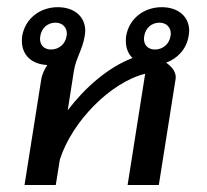

<svg xmlns="http://www.w3.org/2000/svg" viewBox="-20 -528 590 548"><path d="M422.5 -386.7C402.5 -386.7 390.8 -399.2 390.8 -417.5C390.8 -420 391.7 -422.5 391.7 -425C395 -447.5 412.5 -463.3 435 -463.3C455 -463.3 467.5 -450 467.5 -431.7C467.5 -429.2 466.7 -427.5 466.7 -425C463.3 -402.5 445 -386.7 422.5 -386.7ZM125.8 -386.7C105.8 -386.7 94.2 -399.2 94.2 -417.5C94.2 -420 95 -422.5 95 -425C98.3 -447.5 115.8 -463.3 138.3 -463.3C158.3 -463.3 170.8 -450 170.8 -431.7C170.8 -429.2 170 -427.5 170 -425C166.7 -402.5 148.3 -386.7 125.8 -386.7ZM394.2 -317.5V-316.7L344.2 0H433.3L480.8 -300C480.8 -302.5 481.7 -304.2 481.7 -306.7C481.7 -325 469.2 -338.3 454.2 -349.2C486.7 -360.8 512.5 -388.3 518.3 -425C519.2 -430 520 -435 520 -440C520 -481.7 487.5 -507.5 441.7 -507.5C390.8 -507.5 348.3 -475 340 -425C339.2 -420 339.2 -415 339.2 -410.8C339.2 -390.8 345.8 -374.2 358.3 -362.5C286.7 -335 221.7 -276.7 173.3 -213.3L190.8 -325C196.7 -362.5 215.8 -386.7 221.7 -425C222.5 -430 223.3 -435 223.3 -440C223.3 -481.7 190.8 -507.5 145 -507.5C94.2 -507.5 51.7 -475 43.3 -425C42.5 -420 42.5 -415 42.5 -410.8C42.5 -370 71.7 -344.2 115 -342.5C107.5 -330.8 100 -316.7 97.5 -300L50 0H139.2L150.8 -72.5C185 -180 294.2 -292.5 394.2 -317.5Z"/></svg>

Font: Boon Medium
Style: Italic
Weight: 500
Italic angle: -9°
Designer: Sungsit Sawaiwan
Foundry: FontUni
Version: Version 3.0